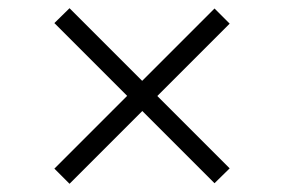

<svg xmlns="http://www.w3.org/2000/svg" viewBox="-20 -600 695 470"><path d="M505.1 -151.5 113.1 -543.5 150.2 -579.9 542.2 -187.9ZM150.2 -150.1 113.1 -187.2 505.1 -579.2 542.2 -542.1Z"/></svg>

Font: Savate ExtraLight
Style: Regular
Weight: 200
Designer: Max Esnée
Foundry: Plomb Type
Version: Version 2.000